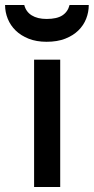

<svg xmlns="http://www.w3.org/2000/svg" viewBox="-60 -752 376 772"><path d="M77.1 0V-512.2H182.1V0ZM296.9 -731.9Q296.9 -703.1 286.4 -676.5Q275.9 -649.9 254.9 -629.4Q233.9 -608.9 202.1 -596.4Q170.4 -584 127.4 -584Q86.4 -584 55.2 -596.4Q23.9 -608.9 2.9 -629.4Q-18.1 -649.9 -28.8 -676.5Q-39.6 -703.1 -39.6 -731.9H37.6Q44.4 -704.6 67.6 -690.2Q90.8 -675.8 127.4 -675.8Q168.9 -675.8 190.9 -690.2Q212.9 -704.6 219.7 -731.9Z"/></svg>

Font: Clear Sans Medium
Style: Regular
Weight: 500
Foundry: Intel Corporation
Version: Version 1.00